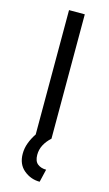

<svg xmlns="http://www.w3.org/2000/svg" viewBox="-129 -670 529 932"><g transform="rotate(15 135.5 -204.0)"><path d="M173.6 216.7Q128.5 216.7 93.8 187.8Q59 159 59 106.2Q59 78.5 68.8 52.1Q78.5 25.7 95.8 0V-625H175V0Q152.8 20.1 140.6 43.4Q128.5 66.7 128.5 93.1Q128.5 125 145.5 138.5Q162.5 152.1 188.9 152.1Z"/></g></svg>

Font: Afacad Flux
Style: Regular
Weight: 400
Designer: Kristian Moeller
Foundry: Dicotype
Version: Version 1.100